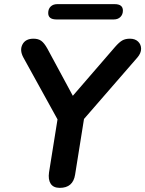

<svg xmlns="http://www.w3.org/2000/svg" viewBox="-20 -900 702 928"><path d="M269 8Q238 8 225 -12Q212 -32 217 -67L258 -323L93 -622Q74 -657 88.5 -685Q103 -713 142 -713Q165 -713 179.5 -702.5Q194 -692 209 -665L332 -437L536 -673Q556 -696 571 -704.5Q586 -713 608 -713Q633 -713 647.5 -699Q662 -685 662 -664Q662 -643 644 -622L386 -325L343 -56Q333 8 269 8ZM253 -806Q213 -806 213 -837Q213 -857 225 -868.5Q237 -880 257 -880H534Q574 -880 574 -849Q574 -830 562 -818Q550 -806 530 -806Z"/></svg>

Font: Nunito
Style: Bold Italic
Weight: 700
Italic angle: -9°
Designer: Vernon Adams
Foundry: Vernon Adams
Version: Version 3.601; ttfautohint (v1.8.2.53-6de2)